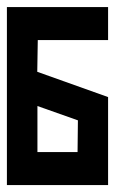

<svg xmlns="http://www.w3.org/2000/svg" viewBox="-20 -536 382 556"><path d="M0 -515.6H293V-419.9H89.4L87.9 -328.1L293 -254.9V0H0ZM88.4 -229V-95.7H204.6L205.6 -187.5Z"/></svg>

Font: Aswaq
Style: Regular
Weight: 400
Designer: Husham Jawad
Version: Version 1.000;November 3, 2021;FontCreator 14.0.0.2814 32-bi